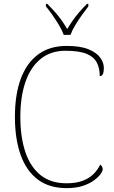

<svg xmlns="http://www.w3.org/2000/svg" viewBox="-20 -961 590 991"><path d="M324 10Q234 10 175 -34.5Q116 -79 86.5 -161.5Q57 -244 57 -358Q57 -473 87.5 -555Q118 -637 177.5 -680.5Q237 -724 324 -724Q394 -724 436 -707Q478 -690 497 -664Q516 -638 516 -610Q516 -590 511 -579Q506 -568 495 -568Q495 -609 479.5 -638.5Q464 -668 426 -683.5Q388 -699 318 -699Q242 -699 190 -657Q138 -615 111.5 -538.5Q85 -462 85 -358Q85 -253 111 -176Q137 -99 189.5 -57Q242 -15 323 -15Q373 -15 407 -28Q441 -41 463 -63Q485 -85 497 -111Q504 -107 507 -100.5Q510 -94 510 -86Q510 -78 499 -62.5Q488 -47 465 -30Q442 -13 407 -1.5Q372 10 324 10ZM309 -781Q301 -804 285 -830.5Q269 -857 251 -883Q233 -909 217 -928V-941H224Q249 -916 266.5 -896Q284 -876 298 -856Q312 -836 327 -811Q342 -836 356 -856Q370 -876 387 -896Q404 -916 429 -941H436V-928Q421 -909 402.5 -883Q384 -857 368 -830.5Q352 -804 344 -781Z"/></svg>

Font: Noto Serif Lao Thin
Style: Regular
Weight: 250
Designer: Monotype Design Team
Foundry: Monotype Imaging Inc.
Version: Version 2.003